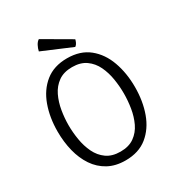

<svg xmlns="http://www.w3.org/2000/svg" viewBox="-206 -1010 1065 1152"><g transform="rotate(-30 326.0 -433.5)"><path d="M134 -342Q134 -293 142.5 -241.5Q151 -190 172 -146.2Q193 -102.5 230.5 -75.8Q268 -49 326 -49Q384 -49 421.5 -75.8Q459 -102.5 479.8 -146.2Q500.5 -190 508.8 -241.5Q517 -293 517 -342Q517 -391 508.8 -442.2Q500.5 -493.5 479.8 -537Q459 -580.5 421.5 -607.2Q384 -634 326 -634Q268 -634 230.5 -607.2Q193 -580.5 172 -537Q151 -493.5 142.5 -442.2Q134 -391 134 -342ZM58 -342Q58 -439 87 -519.2Q116 -599.5 175.5 -647.2Q235 -695 326 -695Q417.5 -695 477 -647Q536.5 -599 565.2 -518.8Q594 -438.5 594 -342Q594 -244.5 565 -164.2Q536 -84 476.8 -36Q417.5 12 326 12Q257 12 206.5 -15.8Q156 -43.5 123 -92.5Q90 -141.5 74 -205.5Q58 -269.5 58 -342ZM238 -879Q224.5 -871 214.8 -852.8Q205 -834.5 201 -815L404 -729Q414 -736 419.5 -747.8Q425 -759.5 427 -769Z"/></g></svg>

Font: Signika Negative Light
Style: Regular
Weight: 300
Designer: Anna Giedry
Foundry: Anna Giedry
Version: Version 2.001